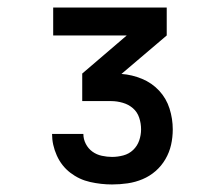

<svg xmlns="http://www.w3.org/2000/svg" viewBox="-20 -793 590 509"><path d="M277 -304Q248 -304 219 -310.5Q190 -317 166.5 -335Q143 -353 130.5 -381Q118 -409 118 -438H201Q201 -424 207.5 -411.5Q214 -399 225 -391Q236 -383 250 -380Q264 -377 277 -377Q292 -377 307 -381Q322 -385 333 -395.5Q344 -406 349 -420.5Q354 -435 354 -450Q354 -466 349 -481Q344 -496 332.5 -506Q321 -516 305.5 -520.5Q290 -525 275 -525H198V-598L316 -699H121V-773H422V-699L302 -597Q330 -595 356.5 -584Q383 -573 402 -552.5Q421 -532 429.5 -505Q438 -478 438 -450Q438 -429 433.5 -409Q429 -389 418.5 -371Q408 -353 392.5 -339.5Q377 -326 358 -318Q339 -310 318.5 -307Q298 -304 277 -304Z"/></svg>

Font: Lode Dark
Style: Bold
Weight: 700
Monospace: yes
Designer: Belleve Invis
Foundry: Belleve Invis
Version: Version 29.2.0; ttfautohint (v1.8.3)